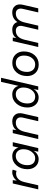

<svg xmlns="http://www.w3.org/2000/svg" viewBox="1474 -2244 779 3768"><g transform="rotate(-90 1864.0 -360.5)"><path d="M367 -510Q398 -510 418 -501L394 -425Q372 -435 342 -435Q282 -435 237.5 -394Q193 -353 174 -271L111 0H31L147 -500H212L204 -421Q231 -462 275.5 -486Q320 -510 367 -510Z M623 8Q536 8 481.5 -53Q427 -114 427 -212Q427 -338 499.5 -424Q572 -510 682 -510Q747 -510 792 -477Q837 -444 851 -387L877 -500H957L841 0H771L788 -93Q764 -47 719.5 -19.5Q675 8 623 8ZM644 -60Q715 -60 767 -128Q819 -196 819 -293Q819 -360 783 -400.5Q747 -441 687 -441Q608 -441 557 -375.5Q506 -310 506 -213Q506 -139 541.5 -99.5Q577 -60 644 -60Z M1363 -510Q1452 -510 1496.5 -453.5Q1541 -397 1519 -301L1449 0H1369L1439 -302Q1454 -366 1426.5 -403Q1399 -440 1340 -440Q1202 -440 1160 -263L1099 0H1019L1135 -500H1205L1193 -427Q1219 -467 1264.5 -488.5Q1310 -510 1363 -510Z M1834 8Q1747 8 1692.5 -53Q1638 -114 1638 -212Q1638 -338 1710.5 -424Q1783 -510 1893 -510Q1958 -510 2003 -477Q2048 -444 2062 -387L2141 -730H2221L2052 0H1982L1999 -93Q1975 -47 1930.5 -19.5Q1886 8 1834 8ZM1854 -60Q1927 -60 1978.5 -127.5Q2030 -195 2030 -293Q2030 -360 1994 -400.5Q1958 -441 1898 -441Q1819 -441 1768 -375.5Q1717 -310 1717 -213Q1717 -139 1752.5 -99.5Q1788 -60 1854 -60Z M2481 9Q2376 9 2315.5 -55.5Q2255 -120 2255 -216Q2255 -345 2327 -427Q2399 -509 2513 -509Q2618 -509 2678 -445Q2738 -381 2738 -285Q2738 -156 2666.5 -73.5Q2595 9 2481 9ZM2484 -60Q2558 -60 2607.5 -121.5Q2657 -183 2657 -282Q2657 -351 2619.5 -395.5Q2582 -440 2510 -440Q2436 -440 2386 -379Q2336 -318 2336 -219Q2336 -150 2374 -105Q2412 -60 2484 -60Z M3506 -510Q3589 -510 3632.5 -453Q3676 -396 3653 -299L3584 0H3504L3573 -300Q3588 -365 3563 -402.5Q3538 -440 3483 -440Q3356 -440 3311 -285L3244 0H3164L3234 -300Q3250 -365 3225 -402.5Q3200 -440 3144 -440Q3008 -440 2966 -263L2905 0H2825L2941 -500H3011L2999 -428Q3051 -510 3167 -510Q3222 -510 3261.5 -483.5Q3301 -457 3315 -408Q3380 -510 3506 -510Z"/></g></svg>

Font: Elaine Sans
Style: Italic
Weight: 400
Italic angle: -13°
Designer: Wei Huang
Foundry: Wei Huang
Version: Version 2.001;December 24, 2019;FontCreator 12.0.0.2547 64-b